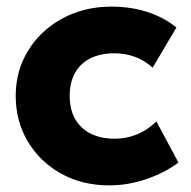

<svg xmlns="http://www.w3.org/2000/svg" viewBox="-20 -545 576 580"><path d="M310 15Q229 15 165.2 -20.2Q101.5 -55.5 64.5 -116.8Q27.5 -178 27.5 -255Q27.5 -313 49.2 -362Q71 -411 110.5 -447.8Q150 -484.5 202.5 -504.8Q255 -525 316.5 -525Q374.5 -525 424 -509.2Q473.5 -493.5 513 -462L441 -340.5Q416.5 -363 387.2 -373.5Q358 -384 326 -384Q284 -384 253.5 -369Q223 -354 206.8 -325Q190.5 -296 190.5 -255.5Q190.5 -194.5 226.8 -160.2Q263 -126 326.5 -126Q362.5 -126 394.2 -139.2Q426 -152.5 452.5 -178L519 -54Q476 -22 420.8 -3.5Q365.5 15 310 15Z"/></svg>

Font: Geologica Thin Roman
Style: Bold
Weight: 700
Version: Version 1.010;gftools[0.9.28]